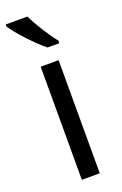

<svg xmlns="http://www.w3.org/2000/svg" viewBox="-153 -810 543 855"><g transform="rotate(-20 118.5 -383.0)"><path d="M99 -766H-4V-756C21 -717 92 -641 136 -606H192V-618C162 -655 120 -721 99 -766ZM163 0V-536H78V0Z"/></g></svg>

Font: Noto Sans Malayalam SemiCondensed
Style: Regular
Weight: 400
Width: 4
Designer: Jelle Bosma - Monotype Design Team
Foundry: Monotype Imaging Inc.
Version: Version 2.104